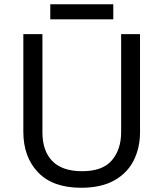

<svg xmlns="http://www.w3.org/2000/svg" viewBox="-20 -875 771 905"><path d="M640 -252Q640 -178 610 -118.5Q580 -59 518.5 -24.5Q457 10 362 10Q229 10 159.5 -62.5Q90 -135 90 -254V-714H180V-251Q180 -164 226.5 -116Q273 -68 367 -68Q464 -68 507.5 -119.5Q551 -171 551 -252V-714H640ZM514 -855V-784H217V-855Z"/></svg>

Font: Noto Sans Nag Mundari
Style: Regular
Weight: 400
Designer: Muthu Nedumaran
Version: Version 1.000; ttfautohint (v1.8.4.7-5d5b)